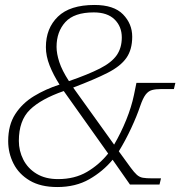

<svg xmlns="http://www.w3.org/2000/svg" viewBox="-20 -744 727 774"><path d="M211 10Q144 10 100 -16Q56 -42 34.5 -84.5Q13 -127 13 -175Q13 -240 41.5 -284Q70 -328 117 -356.5Q164 -385 220 -403Q195 -442 180 -480Q165 -518 165 -554Q165 -630 213.5 -677Q262 -724 361 -724Q439 -724 476 -686Q513 -648 513 -596Q513 -544 489.5 -510.5Q466 -477 414 -450.5Q362 -424 275 -391L440 -161Q468 -209 489 -261Q510 -313 520 -361L530 -410H687L681 -385H630Q608 -385 593 -381Q578 -377 567 -362.5Q556 -348 545 -316Q532 -277 509 -227.5Q486 -178 459 -134L507 -68Q521 -49 531.5 -39.5Q542 -30 555.5 -27.5Q569 -25 594 -25H629L623 0H504L434 -100Q395 -53 340 -21.5Q285 10 211 10ZM258 -417Q336 -444 383 -468Q430 -492 450.5 -521.5Q471 -551 471 -593Q471 -637 442 -665.5Q413 -694 358 -694Q279 -694 243.5 -655Q208 -616 208 -555Q208 -528 219 -494Q230 -460 258 -417ZM214 -22Q281 -22 330.5 -51Q380 -80 416 -125L237 -377Q145 -345 100.5 -301.5Q56 -258 56 -176Q56 -136 74 -100.5Q92 -65 127.5 -43.5Q163 -22 214 -22Z"/></svg>

Font: Noto Serif ExtraLight
Style: Italic
Weight: 200
Italic angle: -12°
Designer: Monotype Design Team
Foundry: Monotype Imaging Inc.
Version: Version 2.014; ttfautohint (v1.8.4.7-5d5b)